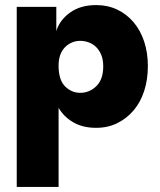

<svg xmlns="http://www.w3.org/2000/svg" viewBox="-20 -497 629 757"><path d="M46 240V-470H202V-375Q216 -419 257 -448Q298 -477 359 -477Q405 -477 442.5 -459Q480 -441 507 -409Q534 -377 548.5 -333Q563 -289 563 -236Q563 -183 548.5 -138.5Q534 -94 507 -62Q480 -30 442.5 -11.5Q405 7 359 7Q306 7 268.5 -15Q231 -37 211 -72V240ZM297 -336Q263 -336 238 -312.5Q213 -289 211 -244V-234Q212 -180 237.5 -155.5Q263 -131 296 -131Q333 -131 360 -157.5Q387 -184 387 -235Q387 -262 379 -281Q371 -300 358.5 -312Q346 -324 329.5 -330Q313 -336 297 -336Z"/></svg>

Font: Tilda Sans Black
Style: Regular
Weight: 900
Designer: ParaType Ltd
Foundry: ParaType Ltd
Version: Version 1.009